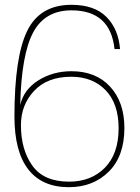

<svg xmlns="http://www.w3.org/2000/svg" viewBox="-20 -764 580 798"><path d="M277 -744Q372 -744 422 -694Q472 -644 479 -560H456Q439 -721 277 -721Q167 -721 118 -629.5Q69 -538 64 -328Q79 -392 139.5 -430Q200 -468 277 -468Q379 -468 438 -403.5Q497 -339 497 -232Q497 -115 432 -50.5Q367 14 266 14Q155 14 97.5 -60Q40 -134 40 -280Q40 -527 93 -635.5Q146 -744 277 -744ZM67 -244Q67 -142 114.5 -75.5Q162 -9 267 -9Q359 -9 416 -67Q473 -125 473 -231Q473 -333 419 -389Q365 -445 276 -445Q177 -445 122 -386.5Q67 -328 67 -244Z"/></svg>

Font: Nacelle Thin
Style: Regular
Weight: 100
Designer: Sora Sagano
Foundry: Sora Sagano
Version: Version 1.000;FEAKit 1.0